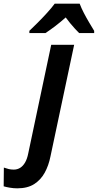

<svg xmlns="http://www.w3.org/2000/svg" viewBox="-143 -786 533 1046"><path d="M-49 240Q-69 240 -89.5 236.5Q-110 233 -123 229L-122 127Q-108 132 -95.5 135Q-83 138 -68 138Q-49 138 -33.5 128.5Q-18 119 -6.5 99.5Q5 80 11 49L136 -542H261L132 66Q122 116 100.5 155Q79 194 43 217Q7 240 -49 240ZM17 -618Q36 -636 62 -662Q88 -688 113.5 -716Q139 -744 155 -766H291Q300 -742 314 -715Q328 -688 343 -663Q358 -638 370 -618V-606H288Q278 -616 265 -630Q252 -644 239 -660Q226 -676 215 -691Q187 -666 159.5 -645Q132 -624 105 -606H17Z"/></svg>

Font: Noto Sans Display SemiBold
Style: Italic
Weight: 600
Italic angle: -12°
Designer: Monotype Design Team
Foundry: Monotype Imaging Inc.
Version: Version 2.003